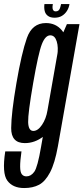

<svg xmlns="http://www.w3.org/2000/svg" viewBox="-63 -720 421 970"><path d="M59 230Q103 230 134.2 213.5Q165.5 197 189.8 151Q214 105 229.5 19L338.5 -598H275L239 -515.5L144.5 21.5Q127 124.5 110.2 147.8Q93.5 171 70.5 171Q55.5 171 47.2 160.2Q39 149.5 38.8 122Q38.5 94.5 45.5 45H-36.5Q-53.5 155 -26 192.5Q1.5 230 59 230ZM62.5 3Q113 3 156.5 -30.8Q200 -64.5 210 -123L177 -163Q170 -120 149.2 -89.2Q128.5 -58.5 105.5 -58.5Q80.5 -58.5 79.2 -102.8Q78 -147 104.5 -300Q131 -452.5 148.5 -497Q166 -541.5 191 -541.5Q214 -541.5 223.5 -511Q233 -480.5 226 -438L271.5 -473Q281 -528.5 250.2 -566Q219.5 -603.5 169 -603.5Q99.5 -603.5 72.8 -527.8Q46 -452 20 -300Q-6 -149 -6.5 -73Q-7 3 62.5 3ZM212.5 -630.5Q234.5 -630.5 249.8 -639.8Q265 -649 275 -664.5Q285 -680 288 -699.5H245.5Q243 -687 240 -678.8Q237 -670.5 231.8 -666.5Q226.5 -662.5 218 -662.5Q211.5 -662.5 207.5 -666.5Q203.5 -670.5 202.5 -678.5Q201.5 -686.5 204 -699.5H161.5Q159 -680 162.8 -664.5Q166.5 -649 179 -639.8Q191.5 -630.5 212.5 -630.5Z"/></svg>

Font: Anybody ExtraCondensed
Style: Italic
Weight: 400
Width: 2
Italic angle: -10°
Version: Version 1.113;gftools[0.9.25]